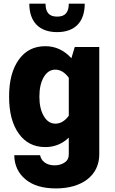

<svg xmlns="http://www.w3.org/2000/svg" viewBox="-20 -801 631 1052"><path d="M29.8 -271C29.8 -185.5 47.4 -118.2 83 -68.8C118.2 -19.5 166.5 4.9 228.5 4.9C277.8 4.9 320.3 -12.2 356.9 -46.9V44.9C356.9 64.9 349.1 79.6 333.5 89.8C317.9 100.1 299.3 105 278.3 105C234.9 105 205.1 81.1 199.7 49.3H58.1C59.1 104.5 79.6 148.4 119.6 181.6C159.2 214.8 214.8 231.4 286.6 231.4C427.2 231.4 523.9 162.1 523.9 44.9V-543.5H389.6L371.1 -481.9C331.5 -525.9 283.7 -547.9 228.5 -547.9C166.5 -547.9 118.2 -523.4 83 -474.1C47.4 -424.8 29.8 -357.4 29.8 -271ZM195.8 -271.5C195.8 -315.4 203.6 -351.1 219.7 -378.4C235.8 -405.8 256.8 -419.4 283.2 -419.4C310.1 -419.4 335 -404.8 356.9 -375V-167C335.9 -138.2 311.5 -123.5 283.7 -123.5C257.3 -123.5 236.3 -137.2 220.2 -164.6C204.1 -191.4 195.8 -227.1 195.8 -271.5ZM356.9 -780.8C356.9 -730 334.5 -710 293 -710C252 -710 229.5 -730 229.5 -780.8H140.6C140.6 -681.6 194.8 -625 293 -625C391.1 -625 444.3 -681.6 444.3 -780.8Z"/></svg>

Font: Estedad ExtraBold
Style: Regular
Weight: 800
Designer: Amin Abedi
Version: Version 7.3